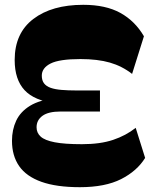

<svg xmlns="http://www.w3.org/2000/svg" viewBox="-20 -764 638 798"><path d="M312 14Q214.5 14 151.9 -8.4Q89.3 -30.8 59.5 -73.8Q29.8 -116.8 29.8 -178.8Q29.8 -225 47.4 -262.5Q65 -300 105.1 -324.5Q145.3 -349 210.8 -355.3V-334.8Q122.5 -345.5 81.8 -389.6Q41 -433.8 41 -514.5Q41 -626 118.3 -685Q195.5 -744 326.2 -744Q419.2 -744 480.2 -710.4Q541.2 -676.7 578.2 -613.3L529 -456.8Q487.3 -489.3 436.6 -503.9Q386 -518.5 314.2 -518.5Q226.7 -518.5 190.2 -500Q153.7 -481.5 153.7 -449.5Q153.7 -429.8 163.1 -417.5Q172.5 -405.3 190.7 -398.9Q209 -392.5 236.1 -390.3Q263.2 -388 297.7 -388H395.5V-300.5H231.8Q181 -300.5 156.5 -282.6Q132 -264.7 132 -235Q132 -211.7 149.1 -196.2Q166.2 -180.7 207.4 -172.7Q248.5 -164.7 320.5 -164.7Q396.7 -164.7 450.2 -182.7Q503.7 -200.7 544 -232.7L583.2 -107.7Q549.7 -53.3 483.4 -19.6Q417 14 312 14Z"/></svg>

Font: Savate ExtraLight
Style: Regular
Weight: 200
Designer: Max Esnée
Foundry: Plomb Type
Version: Version 2.000